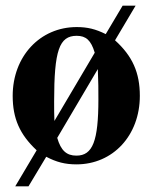

<svg xmlns="http://www.w3.org/2000/svg" viewBox="-20 -569 540 681"><path d="M327 -324C329 -277 329 -252 329 -217C329 -69 309 -17 251 -17C216 -17 196 -35 183 -80ZM173 -140C172 -160 172 -182 172 -209C172 -390 190 -442 252 -442C285 -442 303 -426 316 -382ZM461 -549H415L355 -448C319 -466 290 -473 252 -473C122 -473 25 -369 25 -229C25 -149 50 -92 110 -36L34 92H81L144 -13C180 6 211 14 251 14C381 14 476 -89 476 -229C476 -311 450 -370 388 -426Z"/></svg>

Font: XITS
Style: Bold
Weight: 700
Designer: MicroPress Inc., with final additions and corrections provided by Coen Hoffman, Elsevier (retired)
Version: Version 1.302